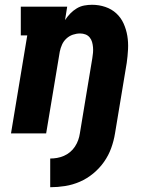

<svg xmlns="http://www.w3.org/2000/svg" viewBox="-20 -558 640 803"><path d="M190 225V105Q204 105 218.5 102.5Q233 100 247 94Q261 88 273 78Q285 68 293.5 55Q302 42 307 28Q312 14 314 0Q327 -79 340 -157.5Q353 -236 366 -314Q368 -326 369 -337.5Q370 -349 369 -360.5Q368 -372 365 -382.5Q362 -393 355 -401.5Q348 -410 337.5 -414Q327 -418 315 -418Q300 -418 285 -413Q270 -408 258 -397Q246 -386 239.5 -371.5Q233 -357 230 -342L173 0H26L94 -410H67V-530H261L252 -474Q262 -489 274 -501.5Q286 -514 301 -523Q316 -532 332.5 -535Q349 -538 365 -538Q394 -538 420.5 -529Q447 -520 466.5 -502Q486 -484 497 -459.5Q508 -435 512.5 -408Q517 -381 515.5 -352Q514 -323 510 -295L461 0Q456 31 445 61.5Q434 92 415 119Q396 146 370 167.5Q344 189 314 202Q284 215 252.5 220Q221 225 190 225Z"/></svg>

Font: Iosevka Slab Heavy Extended
Style: Italic
Weight: 900
Width: 7
Italic angle: -9°
Monospace: yes
Designer: Belleve Invis
Foundry: Belleve Invis
Version: Version 11.1.0; ttfautohint (v1.8.3)